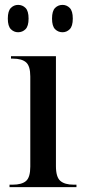

<svg xmlns="http://www.w3.org/2000/svg" viewBox="-20 -766 347 786"><path d="M236 -634Q218 -634 205.5 -646.5Q193 -659 193 -690Q193 -721 205.5 -733.5Q218 -746 236 -746Q253 -746 265.5 -733.5Q278 -721 278 -690Q278 -659 265.5 -646.5Q253 -634 236 -634ZM54 -634Q37 -634 24.5 -646.5Q12 -659 12 -690Q12 -721 24.5 -733.5Q37 -746 54 -746Q72 -746 84.5 -733.5Q97 -721 97 -690Q97 -659 84.5 -646.5Q72 -634 54 -634ZM19 0V-10H32Q69 -10 86.5 -25Q104 -40 104 -84V-453Q104 -496 86.5 -511Q69 -526 33 -526H25V-536H209V-86Q209 -41 227 -25.5Q245 -10 281 -10H293V0Z"/></svg>

Font: Noto Serif Display SemiCondensed Medium
Style: Regular
Weight: 500
Width: 4
Designer: Monotype Design Team
Foundry: Monotype Imaging Inc.
Version: Version 2.009